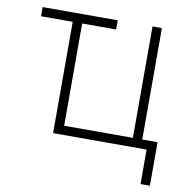

<svg xmlns="http://www.w3.org/2000/svg" viewBox="-79 -624 847 857"><g transform="rotate(10 344.5 -195.0)"><path d="M386.2 -545.9V-504.4H232.4V-41H543.9V-545.9H586.4V-41H655.8V156.2H613.3V0H189.5V-504.4H45.9V-545.9Z"/></g></svg>

Font: Inter Extra Light
Style: Regular
Weight: 200
Designer: Rasmus Andersson
Foundry: rsms
Version: Version 4.000;git-3c8e0fc